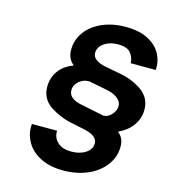

<svg xmlns="http://www.w3.org/2000/svg" viewBox="-108 -801 792 896"><g transform="rotate(15 288.0 -352.5)"><path d="M82 -149 83 -163H205Q203 -147 210.5 -129.5Q218 -112 238 -99Q258 -86 293 -86Q335 -86 362.5 -104.5Q390 -123 390 -151Q390 -187 329 -201L267 -214Q208 -225 157.5 -257.5Q107 -290 107 -350Q107 -393 131 -426.5Q155 -460 199 -476V-479Q170 -503 170 -545Q170 -593 198 -631.5Q226 -670 276 -692Q326 -714 390 -714Q455 -714 497.5 -692Q540 -670 559.5 -634Q579 -598 576 -556H455Q454 -584 437 -605Q420 -626 376 -626Q336 -626 309 -607Q282 -588 282 -560Q282 -540 300.5 -527.5Q319 -515 346 -510L416 -497Q482 -485 527.5 -452Q573 -419 573 -363Q573 -321 549 -287Q525 -253 482 -233L481 -231Q510 -210 510 -167Q510 -118 480 -77.5Q450 -37 397.5 -14Q345 9 280 9Q215 9 170.5 -13.5Q126 -36 104 -72Q82 -108 82 -149ZM452 -348Q452 -371 429.5 -387Q407 -403 374 -408L293 -424Q264 -426 242 -407.5Q220 -389 220 -363Q220 -321 287 -309L394 -287Q415 -286 433.5 -305.5Q452 -325 452 -348Z"/></g></svg>

Font: Be Vietnam SemiBold
Style: Italic
Weight: 600
Italic angle: -9.556°
Designer: Gabriel Lam
Foundry: TypeRant
Version: Version 3.000